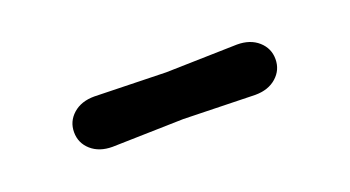

<svg xmlns="http://www.w3.org/2000/svg" viewBox="-25 -525 548 301"><g transform="rotate(-20 249.0 -375.0)"><path d="M249 -336 130 -333Q108 -333 94.5 -345Q81 -357 81 -375Q81 -393 94.5 -405Q108 -417 130 -417L249 -414L368 -417Q390 -417 403.5 -405Q417 -393 417 -375Q417 -357 403.5 -345Q390 -333 368 -333Q368 -333 249 -336Z"/></g></svg>

Font: Delius Unicase
Style: Regular
Weight: 400
Designer: Natalia Raices
Foundry: Natalia Raices
Version: Version 1.002